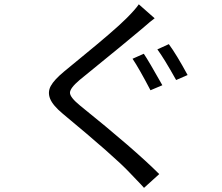

<svg xmlns="http://www.w3.org/2000/svg" viewBox="-20 -821 1040 899"><path d="M600.6 -545.9 653.3 -569.3Q674.8 -538.1 740.2 -421.9L684.6 -398.4Q630.9 -501 600.6 -545.9ZM716.8 -589.8 770.5 -614.3Q806.6 -565.4 858.4 -469.7L804.7 -446.3Q748 -547.9 716.8 -589.8ZM629.9 -800.8 704.1 -735.4Q694.3 -728.5 681.6 -717.8Q668.9 -707 654.8 -694.8Q640.6 -682.6 635.7 -678.7Q587.9 -637.7 352.5 -446.3Q307.6 -408.2 307.6 -386.7Q307.6 -365.2 355.5 -326.2Q610.4 -121.1 725.6 -5.9L654.3 58.6Q642.6 44.9 617.7 19.5Q592.8 -5.9 586.9 -12.7Q520.5 -84 274.4 -288.1Q227.5 -327.1 214.8 -358.4Q202.1 -389.6 217.8 -418.5Q233.4 -447.3 280.3 -486.3Q298.8 -502 368.2 -558.6Q437.5 -615.2 489.7 -660.2Q542 -705.1 572.3 -735.4Q614.3 -777.3 629.9 -800.8Z"/></svg>

Font: GenEi Gothic M Regular
Style: Regular
Weight: 400
Designer: o_tamon (Modified); [Source Han Sans]
Ryoko NISHIZUKA  (kana & ideographs); Paul D. Hunt (Latin, Greek & Cyrillic); Wenl
Version: Version 1.1a;Original Version 1.004